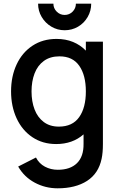

<svg xmlns="http://www.w3.org/2000/svg" viewBox="-20 -766 648 1041"><path d="M186.5 -746H269.5Q269.5 -721 287.5 -703Q305.5 -685 330.5 -685Q356 -685 373.8 -703Q391.5 -721 391.5 -746H474.5Q474.5 -707 455.2 -673.8Q436 -640.5 403 -621.2Q370 -602 330.5 -602Q291.5 -602 258.5 -621.5Q225.5 -641 206 -674Q186.5 -707 186.5 -746ZM445.5 -540H538V14.5Q538 62 531 94.5Q514.5 174.5 452 214.8Q389.5 255 292.5 255Q225.5 255 168.2 224.2Q111 193.5 78.5 137L175 88Q192 121 223.8 137.8Q255.5 154.5 293.5 154.5Q361 154.5 397.5 118.5Q434 82.5 433 13.5V-37.5Q373.5 15 284.5 15Q211 15 155.5 -22.2Q100 -59.5 70 -124.5Q40 -189.5 40 -270.5Q40 -352 70.2 -416.8Q100.5 -481.5 156.2 -518.2Q212 -555 286.5 -555Q336 -555 376 -538.5Q416 -522 445.5 -491.5ZM445.5 -270.5Q445.5 -358 409.8 -409.2Q374 -460.5 302.5 -460.5Q252 -460.5 218 -435.8Q184 -411 167.5 -368Q151 -325 151 -270.5Q151 -215.5 167.5 -172.5Q184 -129.5 217.2 -104.5Q250.5 -79.5 299 -79.5Q373 -79.5 409.2 -130.8Q445.5 -182 445.5 -270.5Z"/></svg>

Font: Hauora SemiBold
Style: Regular
Weight: 600
Designer: Wayne Shih
Foundry: WCYS
Version: Version 1.001